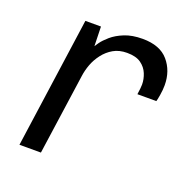

<svg xmlns="http://www.w3.org/2000/svg" viewBox="-100 -614 684 706"><g transform="rotate(20 242.0 -260.5)"><path d="M49 0 121 -511H182L184 -435Q185 -437 194.5 -450.5Q204 -464 223 -480.5Q242 -497 271.5 -509Q301 -521 342 -521Q410 -521 443 -482.5Q476 -444 476 -388Q476 -370 472.5 -349Q469 -328 467 -323H393Q395 -337 396 -346.5Q397 -356 397 -362Q397 -383 388.5 -404Q380 -425 360.5 -439Q341 -453 306 -453Q275 -453 252.5 -440Q230 -427 214 -406Q198 -385 189.5 -362Q181 -339 178 -317L133 0Z"/></g></svg>

Font: Chivo Medium Light
Style: Italic
Weight: 300
Italic angle: -8.05°
Version: Version 2.002